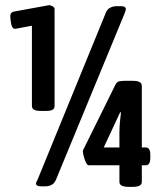

<svg xmlns="http://www.w3.org/2000/svg" viewBox="-20 -724 626 746"><path d="M140 0Q120 0 120 -11Q120 -14 122 -18Q124 -22 126 -26L391 -674Q396 -688 408 -694Q420 -700 433 -700H449Q469 -700 469 -689Q469 -686 467.5 -682.5Q466 -679 465 -674L198 -27Q192 -12 181 -6Q170 0 156 0ZM480 2Q444 2 444 -17V-82H324Q319 -82 314 -92.5Q309 -103 305.5 -116Q302 -129 302 -136Q302 -139 302.5 -140.5Q303 -142 304 -143L429 -396Q434 -406 443.5 -408Q453 -410 466 -410H496Q531 -410 531 -391V-151H547Q564 -151 564 -121V-111Q564 -82 547 -82H531V-17Q531 2 496 2ZM383 -151H444V-207Q444 -226 445.5 -245Q447 -264 450 -287L447 -288ZM139 -293Q120 -293 112 -298Q104 -303 104 -312V-624L39 -612Q27 -612 23.5 -631Q20 -650 20 -662Q20 -676 34 -679L171 -704Q176 -704 184 -699.5Q192 -695 192 -690V-312Q192 -303 185 -298Q178 -293 158 -293Z"/></svg>

Font: Asap Condensed VF Beta
Style: Regular
Weight: 400
Designer: Pablo Cosgaya
Foundry: Omnibus-Type
Version: Version 1.008